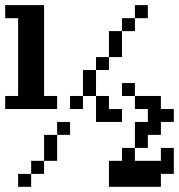

<svg xmlns="http://www.w3.org/2000/svg" viewBox="-20 -720 690 740"><path d="M149.9 -700.2V-350.1H200.2V-299.8H0V-350.1H49.8V-649.9H0V-700.2ZM549.8 -700.2V-649.9H500V-600.1H450.2V-500H399.9V-450.2H350.1V-350.1H299.8V-299.8H250V-350.1H299.8V-450.2H350.1V-500H399.9V-600.1H450.2V-649.9H500V-700.2ZM500 -299.8V-350.1H450.2V-399.9H500V-350.1H600.1V-299.8H649.9V-250H600.1V-200.2H549.8V-149.9H500V-100.1H600.1V-149.9H649.9V-49.8H600.1V0H399.9V-100.1H450.2V-149.9H500V-250H549.8V-299.8ZM350.1 -250V-350.1H399.9V-299.8H450.2V-250ZM200.2 -200.2V-250H250V-200.2H200.2V-100.1H149.9V-49.8H100.1V0H49.8V-49.8H100.1V-100.1H149.9V-200.2Z"/></svg>

Font: Redaction 50
Style: Bold
Weight: 700
Designer: Jeremy Mickel / Forest Young
Foundry: MCKL
Version: Version 2.001;hotconv 1.0.113;makeotfexe 2.5.65598 DEVELOPME